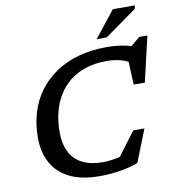

<svg xmlns="http://www.w3.org/2000/svg" viewBox="-98 -1002 995 1098"><g transform="rotate(-10 400.0 -452.5)"><path d="M586.5 -96 498.5 -44 626 -213.5H691L616.5 -25.5Q572.5 -9 515.2 1Q458 11 393 11Q287.5 11 218.5 -23.2Q149.5 -57.5 115.5 -120Q81.5 -182.5 81.5 -268Q81.5 -344.5 101.8 -411.5Q122 -478.5 162 -533Q202 -587.5 259.8 -627Q317.5 -666.5 392.8 -687.8Q468 -709 559 -709Q592.5 -709 622.5 -705.5Q652.5 -702 679.8 -695.5Q707 -689 732 -679.5L684.5 -677.5L752.5 -734H800L738.5 -471H674L666.5 -638L688.5 -592Q656 -613.5 621 -622Q586 -630.5 543 -630.5Q476 -630.5 422.8 -613Q369.5 -595.5 329.5 -563.8Q289.5 -532 262.8 -488Q236 -444 222.8 -390.8Q209.5 -337.5 209.5 -277Q209.5 -206 234.5 -158.8Q259.5 -111.5 307.2 -88Q355 -64.5 422 -64.5Q461 -64.5 503.2 -72.8Q545.5 -81 586.5 -96ZM510.5 -763.5 631 -916H759.5L754.5 -896L569 -763.5Z"/></g></svg>

Font: Newsreader 9pt Medium
Style: Italic
Weight: 500
Italic angle: -17°
Designer: Hugues Gentile
Foundry: Production Type
Version: Version 1.003